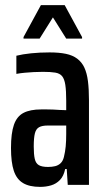

<svg xmlns="http://www.w3.org/2000/svg" viewBox="-20 -723 411 751"><path d="M137 8Q95 8 70 -7Q45 -22 34 -55Q23 -88 23 -144Q23 -202 34.5 -235Q46 -268 72 -281.5Q98 -295 141 -295Q151 -295 163 -295Q175 -295 187.5 -294.5Q200 -294 213 -293Q226 -292 239 -292V-329Q239 -368 235.5 -391Q232 -414 223 -425Q214 -436 196 -439Q178 -442 148 -442Q129 -442 111.5 -441Q94 -440 77 -438.5Q60 -437 44 -434V-505Q68 -511 101.5 -514.5Q135 -518 174 -518Q211 -518 237.5 -512.5Q264 -507 282 -493.5Q300 -480 310 -458.5Q320 -437 324 -405.5Q328 -374 328 -331V0H245L241 -62H235Q229 -34 214.5 -19Q200 -4 180 2Q160 8 137 8ZM168 -70Q183 -70 195.5 -73Q208 -76 217 -84.5Q226 -93 230 -109Q235 -129 237 -150.5Q239 -172 239 -199V-232H167Q145 -232 133 -225.5Q121 -219 116.5 -201.5Q112 -184 112 -150Q112 -119 116 -101.5Q120 -84 132 -77Q144 -70 168 -70ZM72 -572V-578L140 -703H233L301 -578V-572H239L187 -655L135 -572Z"/></svg>

Font: Saira ExtraCondensed SemiBold
Style: Regular
Weight: 600
Width: 2
Designer: Hector Gatti with collaboration of the Omnibus-Type team
Foundry: Omnibus-Type
Version: Version 1.101